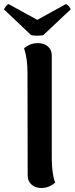

<svg xmlns="http://www.w3.org/2000/svg" viewBox="-50 -923 372 957"><path d="M88 -49 87 -560Q87 -633 70 -682Q80 -692 98 -700Q116 -708 139 -708Q169 -708 188.5 -691.5Q208 -675 208 -647V-136Q208 -57 225 -13Q215 -3 197 5.5Q179 14 156 14Q126 14 107 -3Q88 -20 88 -49ZM137 -745Q112 -745 104 -749L-30 -876Q-29 -881 -21.5 -890.5Q-14 -900 -8 -903L136 -824L279 -903Q286 -900 294 -890.5Q302 -881 302 -876L167 -749Q159 -745 137 -745Z"/></svg>

Font: Arima Madurai ExtraBold
Style: Regular
Weight: 800
Designer: Joana Correia and Natanael Gama
Foundry: NDISCOVER
Version: Version 1.020